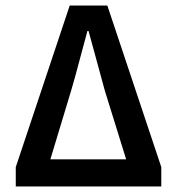

<svg xmlns="http://www.w3.org/2000/svg" viewBox="-20 -674 640 694"><path d="M37 0V-70L232 -654H368L563 -70V0ZM162 -98H436L359 -346Q345 -397 330 -452.5Q315 -508 300 -562H296Q281 -508 266.5 -452.5Q252 -397 237 -346Z"/></svg>

Font: Source Code Pro SemiBold
Style: Regular
Weight: 600
Monospace: yes
Designer: Paul D. Hunt, Teo Tuominen
Foundry: Adobe Systems Incorporated
Version: Version 1.018;hotconv 1.0.116;makeotfexe 2.5.65601